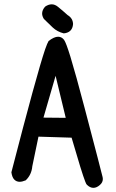

<svg xmlns="http://www.w3.org/2000/svg" viewBox="-20 -862 540 897"><path d="M251.5 -829.6Q275.4 -810.1 295.9 -791.5Q320.3 -776.9 321.3 -750Q319.3 -720.2 295.9 -710.4Q288.6 -707 277.8 -706.1Q247.1 -713.9 226.3 -733.6Q205.6 -753.4 185.1 -773.4Q176.8 -786.6 176.8 -798.8Q176.8 -815.4 190.9 -831.1Q206.5 -841.8 221.7 -841.8Q236.8 -841.8 251.5 -829.6ZM251.5 -690.4Q268.1 -690.4 279.3 -675.8Q288.6 -663.1 309.1 -596.7Q334 -515.1 375.5 -356.9Q455.1 -54.2 459 -36.1Q460.4 -30.8 460.4 -25.4Q460.4 -9.8 446.8 2Q431.6 15.6 416.3 15.6Q400.9 15.6 386.2 1.5Q382.8 -1.5 378.4 -13.2Q362.8 -52.2 314.5 -218.8L159.7 -223.6L130.9 -85Q127.4 -45.9 101.1 -20.5L100.1 -19.5Q83.5 -12.7 71.8 -12.7Q57.1 -12.7 46.9 -22.9Q36.6 -33.2 33.2 -57.1Q151.9 -517.1 190.9 -631.8Q201.2 -661.1 207 -670.4Q232.9 -690.4 251.5 -690.4ZM287.1 -311.5 239.7 -507.8 183.1 -312.5Z"/></svg>

Font: Bakudai
Style: Bold
Weight: 700
Version: Version 1.48